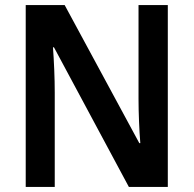

<svg xmlns="http://www.w3.org/2000/svg" viewBox="-20 -734 760 754"><path d="M639 0H486L192 -548H188Q191 -508 193 -460.5Q195 -413 195 -370V0H81V-714H234L527 -172H531Q528 -207 526 -256.5Q524 -306 524 -345V-714H639Z"/></svg>

Font: Noto Sans Lao UI SemCond SemBd
Style: Regular
Weight: 600
Width: 4
Designer: Monotype Design Team
Foundry: Monotype Imaging Inc.
Version: Version 2.000; ttfautohint (v1.8.4.7-5d5b)